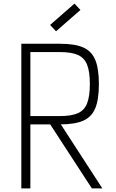

<svg xmlns="http://www.w3.org/2000/svg" viewBox="-20 -1042 640 1062"><path d="M98 0V-800H312Q394 -800 440.5 -779.5Q487 -759 507 -710.5Q527 -662 527 -577Q527 -492 507 -443.5Q487 -395 440.5 -374.5Q394 -354 312 -354H116V-400H312Q375 -400 411 -416Q447 -432 462 -471Q477 -510 477 -577Q477 -645 462 -683.5Q447 -722 411 -738Q375 -754 312 -754H148V0ZM488 0 242 -378H301L546 0ZM290 -869 257 -904 392 -1022 425 -987Z"/></svg>

Font: Victor Mono Thin
Style: Regular
Weight: 100
Monospace: yes
Designer: Rune Bjørnerås
Version: Version 1.561;gftools[0.9.30]